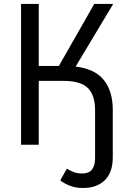

<svg xmlns="http://www.w3.org/2000/svg" viewBox="-20 -726 655 963"><path d="M85.6 0V-706.2H174.4V-395.4H275.4L452.8 -706.2H547.7L359.5 -392.3Q456.9 -380 501.3 -324.1Q545.6 -268.2 545.6 -174.9V62.1Q545.6 140 505.1 178.5Q464.6 216.9 396.9 216.9Q357.4 216.9 328.7 204.9Q300 192.8 282.1 179L315.4 120Q333.8 130.8 350.5 137.4Q367.2 144.1 393.3 144.1Q456.9 144.1 456.9 67.2V-173.8Q456.9 -248.7 420.5 -284.6Q384.1 -320.5 295.4 -320.5H174.4V0Z"/></svg>

Font: FiraCode Nerd Font
Style: Regular
Weight: 400
Designer: Carrois Corporate, Edenspiekermann AG, Nikita Prokopov
Foundry: Carrois Corporate, Edenspiekermann AG, Nikita Prokopov
Version: Version 6.002;Nerd Fonts 2.2.2